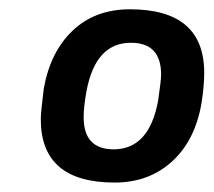

<svg xmlns="http://www.w3.org/2000/svg" viewBox="-20 -719 455 409"><path d="M224.1 -330.1Q66.9 -330.1 66.9 -464.8Q66.9 -480 73.2 -529.8Q86.9 -608.4 134.8 -653.8Q182.6 -699.2 256.8 -699.2Q415 -699.2 415 -564Q415 -535.2 409.2 -499Q395.5 -419.4 346.2 -374.8Q296.9 -330.1 224.1 -330.1ZM222.2 -400.9Q297.9 -400.9 316.9 -504.9Q323.2 -548.3 323.2 -560.1Q323.2 -627.9 258.8 -627.9Q183.1 -627.9 164.1 -523.9Q158.2 -491.2 158.2 -469.2Q158.2 -400.9 222.2 -400.9Z"/></svg>

Font: Archivo
Style: Bold Italic
Weight: 700
Italic angle: -10°
Designer: Hector Gatti
Foundry: Omnibus-Type
Version: Version 2.001